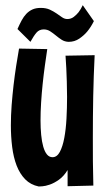

<svg xmlns="http://www.w3.org/2000/svg" viewBox="-20 -690 403 724"><path d="M336.9 -481.9Q333 -403.3 331.5 -326.4Q330.1 -249.5 330.1 -171.9Q330.1 -126 330.3 -81.1Q330.6 -36.1 332 9.8L234.9 12.2V-48.8Q220.2 -24.9 202.1 -12.2Q184.1 0.5 167.7 6.1Q151.4 11.7 139.6 12.5Q127.9 13.2 126 13.2Q95.2 6.8 75 -13.9Q54.7 -34.7 42.7 -65.7Q30.8 -96.7 25.9 -135.7Q21 -174.8 21 -217.8Q21 -254.9 23.9 -293.5Q26.9 -332 31.2 -369.4Q35.6 -406.7 41 -441.7Q46.4 -476.6 51.8 -506.8L158.2 -504.9Q153.8 -476.1 149.2 -442.4Q144.5 -408.7 140.9 -373.5Q137.2 -338.4 135 -303Q132.8 -267.6 132.8 -235.8Q132.8 -206.5 135.3 -181.2Q137.7 -155.8 143.1 -137Q148.4 -118.2 157 -107.7Q165.5 -97.2 178.2 -97.2Q194.8 -97.2 205.6 -117.2Q216.3 -137.2 222.4 -169.7Q228.5 -202.1 230.7 -242.7Q232.9 -283.2 232.9 -324.2Q232.9 -355 231.9 -382.8Q231 -410.6 230 -432.6Q228.5 -458 227.1 -480ZM334 -610.4Q323.2 -588.4 309.1 -571.3Q296.9 -556.6 279.1 -544.4Q261.2 -532.2 238.8 -532.2Q224.1 -532.7 212.6 -540Q201.2 -547.4 190.7 -556.2Q180.2 -564.9 169.2 -572Q158.2 -579.1 145 -579.1Q127.9 -579.1 117.7 -567.1Q107.4 -555.2 94.7 -532.2L45.9 -580.6Q53.7 -598.1 61.5 -612.8Q69.3 -627.4 79.3 -637.9Q89.4 -648.4 102.3 -654.3Q115.2 -660.2 133.8 -660.2Q153.8 -660.2 168 -653.6Q182.1 -647 193.4 -639.2Q204.6 -631.3 214.1 -624.8Q223.6 -618.2 233.9 -618.2Q247.6 -618.2 258.1 -626.2Q268.6 -634.3 276.4 -644Q285.2 -655.8 292 -670.4Z"/></svg>

Font: Mouse Memoirs
Style: Regular
Weight: 400
Version: Version 1.000